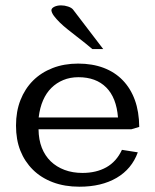

<svg xmlns="http://www.w3.org/2000/svg" viewBox="-20 -685 577 715"><path d="M469.2 -203.6H123.5Q124 -164.6 135.7 -134.8Q147.5 -105 168.9 -84.2Q190.4 -63.5 220.5 -52.2Q250.5 -41 287.1 -41Q338.4 -41 376 -62Q413.6 -83 434.1 -127L493.2 -117.7Q470.7 -55.7 414.3 -22.7Q357.9 10.3 275.9 10.3Q220.7 10.3 176.8 -6.3Q132.8 -22.9 102.3 -53.2Q71.8 -83.5 55.7 -124.3Q39.6 -165 39.6 -217.3Q39.6 -270 56.2 -312.3Q72.8 -354.5 103 -384.8Q133.3 -415 176 -431.6Q218.8 -448.2 271 -448.2Q323.7 -448.2 365.7 -432.4Q407.7 -416.5 437 -386.2Q466.3 -356 482.2 -312.5Q498 -269 498.5 -212.4ZM419.4 -247.6Q413.6 -321.3 375.5 -359.4Q337.4 -397.5 272 -397.5Q241.2 -397.5 215.8 -387Q190.4 -376.5 171.4 -357.7Q152.3 -338.9 140.4 -311.5Q128.4 -284.2 124 -247.6ZM364.3 -502.4H323.7Q312.5 -512.2 297.4 -524.2Q282.2 -536.1 265.6 -549.1Q249 -562 232.4 -575.2Q215.8 -588.4 202.6 -601.3Q189.5 -614.3 180.9 -625.7Q172.4 -637.2 171.4 -646.5Q171.4 -654.3 182.1 -659.7Q192.9 -665 207.5 -665Q220.7 -665 233.6 -660.6Q246.6 -656.2 252 -649.4Z"/></svg>

Font: Kameron
Style: Regular
Weight: 400
Version: Version 1.000